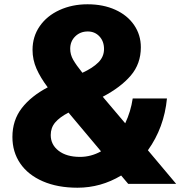

<svg xmlns="http://www.w3.org/2000/svg" viewBox="-20 -767 867 897"><path d="M579 92 546 53Q451 110 342 110Q249 110 180 80Q111 50 74.5 -3.5Q38 -57 38 -127Q38 -205 81.5 -261.5Q125 -318 203 -359Q169 -404 150.5 -446Q132 -488 132 -534Q132 -596 165.5 -644.5Q199 -693 258 -720Q317 -747 389 -747Q462 -747 518.5 -721.5Q575 -696 606.5 -650Q638 -604 638 -546Q638 -469 591 -414Q544 -359 460 -315L565 -191Q591 -246 600 -307H760Q747 -171 671 -65L803 92ZM308 -539Q308 -512 322 -487.5Q336 -463 365 -427Q413 -449 439.5 -475.5Q466 -502 466 -538Q466 -574 444.5 -597Q423 -620 390 -620Q355 -620 331.5 -597Q308 -574 308 -539ZM452 -60 300 -241Q258 -219 237.5 -194.5Q217 -170 217 -136Q217 -91 254 -62.5Q291 -34 354 -34Q405 -34 452 -60Z"/></svg>

Font: Gmarket Sans TTF Bold
Style: Regular
Weight: 700
Designer: Creative Director : Sungho Lee; Art Director : Kiwoong Choi; Project Manager : Sori Yang, Jongwook Yoon; Font Designer :
Foundry: Sandoll Inc.
Version: Version 1.000;hotconv 1.0.109;makeotfexe 2.5.65596